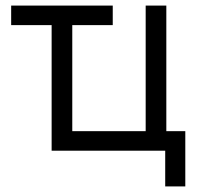

<svg xmlns="http://www.w3.org/2000/svg" viewBox="-20 -540 714 688"><path d="M572 128H644V-70H576V-520H502V-70H239V-450H384V-520H20V-450H165V0H572Z"/></svg>

Font: Fixel Text Regular
Style: Regular
Weight: 400
Width: 4
Designer: AlfaBravo + MacPaw
Foundry: Kyrylo Tkachov, Marchela Mozhyna, Serhii Makarenko, Maria Weinstein, Zakhar Kryvoshyya
Version: Version 1.211